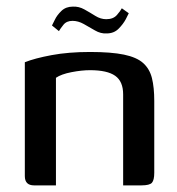

<svg xmlns="http://www.w3.org/2000/svg" viewBox="-20 -560 535 580"><path d="M83 0Q55 0 55 -28V-372Q85 -384 136 -393.5Q187 -403 252 -403Q316 -403 354.5 -395Q393 -387 412.5 -369.5Q432 -352 439 -324Q446 -296 446 -255V-38Q446 -16 439 -8Q432 0 407 0H352V-275Q352 -314 328 -331Q304 -348 252 -348Q227 -348 196 -342Q165 -336 149 -325V0ZM302 -459Q284 -458 267 -468Q250 -478 233 -487.5Q216 -497 199 -497Q181 -497 171.5 -485Q162 -473 158 -466L137 -483Q139 -486 145.5 -500Q152 -514 165.5 -527Q179 -540 200 -540Q218 -541 235 -531.5Q252 -522 268 -512Q284 -502 301 -502Q322 -502 333 -514.5Q344 -527 348 -535L369 -520Q368 -517 360 -502Q352 -487 338 -473Q324 -459 302 -459Z"/></svg>

Font: Genos Medium
Style: Regular
Weight: 500
Designer: Robert E. Leuschke
Foundry: Robert E. Leuschke
Version: Version 1.010; ttfautohint (v1.8.3)